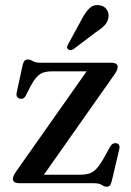

<svg xmlns="http://www.w3.org/2000/svg" viewBox="-20 -710 508 744"><path d="M422.5 -420 137.5 -15 119 -33H288Q311.5 -33 326.8 -38Q342 -43 355 -57.5Q368 -72 383.5 -99.5L406.5 -141.5Q411.5 -150 417.5 -153Q423.5 -156 430 -155Q438 -154 441.2 -148.2Q444.5 -142.5 442.5 -133.5L413 -8Q410 4 405.5 8.8Q401 13.5 393.5 13.5Q384.5 13.5 374.5 6.8Q364.5 0 344.5 0H58Q42.5 0 36.2 -4.2Q30 -8.5 30 -16.5Q30 -22.5 33 -29.5Q36 -36.5 43.5 -47L327 -449.5L343.5 -433.5H182Q161 -433.5 147 -428.5Q133 -423.5 121.8 -411Q110.5 -398.5 98 -375.5L80.5 -340.5Q76 -332 70.5 -329Q65 -326 57.5 -327.5Q50 -329 46.2 -335Q42.5 -341 44.5 -350.5L67.5 -457Q70.5 -469.5 75.2 -474.5Q80 -479.5 88 -479.5Q97.5 -479.5 107 -473.2Q116.5 -467 136 -467H408.5Q423.5 -467 429.8 -462.8Q436 -458.5 436 -450.5Q436 -445 433 -437.8Q430 -430.5 422.5 -420ZM296.5 -635Q310.5 -662 325.8 -677.2Q341 -692.5 363 -690Q383 -688 392.8 -674Q402.5 -660 400.5 -644.5Q398.5 -626.5 386.2 -613Q374 -599.5 352.5 -586L264 -519Q259 -516.5 253.2 -516Q247.5 -515.5 243.5 -519.5Q239 -523.5 240 -528.5Q241 -533.5 244 -538.5Z"/></svg>

Font: Fraunces 28pt
Style: Regular
Weight: 400
Version: Version 1.000;[b76b70a41]